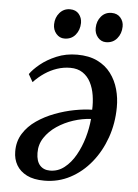

<svg xmlns="http://www.w3.org/2000/svg" viewBox="-54 -792 610 848"><g transform="rotate(5 251.0 -368.0)"><path d="M65.5 -449Q80 -470 109.2 -494Q138.5 -518 180 -535.5Q221.5 -553 271.5 -553Q323.5 -553 360.8 -535Q398 -517 421.2 -486Q444.5 -455 455.2 -416.2Q466 -377.5 465.5 -335.5Q465 -265 442.8 -202Q420.5 -139 381.2 -90.5Q342 -42 289.2 -14Q236.5 14 174.5 14Q127 14 96.5 -1.5Q66 -17 50.8 -43.2Q35.5 -69.5 35.5 -103Q35 -148 56.8 -182.8Q78.5 -217.5 114.5 -242.2Q150.5 -267 193.5 -283.2Q236.5 -299.5 279.8 -307.8Q323 -316 358 -316.5Q359.5 -349 354.5 -380.5Q349.5 -412 336.5 -437.2Q323.5 -462.5 301 -477.5Q278.5 -492.5 246 -492.5Q216 -492.5 187.5 -483Q159 -473.5 133.2 -456.2Q107.5 -439 85 -415ZM195.5 -32.5Q231 -32.5 259.2 -54.8Q287.5 -77 308 -113.2Q328.5 -149.5 340.8 -192Q353 -234.5 356.5 -275.5Q318 -273.5 278.8 -260.8Q239.5 -248 206.5 -225.8Q173.5 -203.5 153.5 -173.2Q133.5 -143 134 -105.5Q134.5 -69 150.8 -50.8Q167 -32.5 195.5 -32.5ZM208 -619Q186.5 -619 171.8 -636.2Q157 -653.5 157.5 -678Q158 -708 176.2 -729Q194.5 -750 222 -750Q248 -750 261.8 -733.2Q275.5 -716.5 275.5 -694Q275 -662.5 257 -640.8Q239 -619 208 -619ZM392.5 -619Q371 -619 356.2 -636.2Q341.5 -653.5 342 -678Q342.5 -708 360.2 -729Q378 -750 406.5 -750Q432 -750 446.2 -733.2Q460.5 -716.5 460 -694Q459.5 -662.5 441.2 -640.8Q423 -619 392.5 -619Z"/></g></svg>

Font: Merriweather 48pt
Style: Italic
Weight: 400
Italic angle: -7.8°
Version: Version 2.101